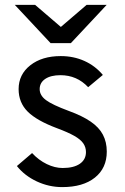

<svg xmlns="http://www.w3.org/2000/svg" viewBox="-20 -752 509 784"><path d="M234 12Q180 12 130.2 -11.2Q80.5 -34.5 49 -74L111 -127Q138 -98 171 -82Q204 -66 236 -66Q281 -66 306 -83.2Q331 -100.5 331 -131Q331 -151 319.8 -167Q308.5 -183 282.8 -197.5Q257 -212 214 -228Q129.5 -259.5 92.8 -296.5Q56 -333.5 56 -388Q56 -448 103.8 -485.5Q151.5 -523 228 -523Q280.5 -523 324.5 -503.2Q368.5 -483.5 400 -446L340 -396Q294 -445 227 -445Q187.5 -445 164.8 -429.8Q142 -414.5 142 -388Q142 -362.5 167.8 -343.2Q193.5 -324 261 -299Q316 -279 350.2 -255.5Q384.5 -232 400.2 -202Q416 -172 416 -133Q416 -65.5 367.5 -26.8Q319 12 234 12ZM186.5 -576 40.5 -732H123.5L228.5 -642L333.5 -732H415.5L269.5 -576Z"/></svg>

Font: Overpass
Style: Regular
Weight: 400
Designer: Delve Withrington, Dave Bailey, Thomas Jockin
Foundry: Delve Fonts LLC
Version: Version 4.000